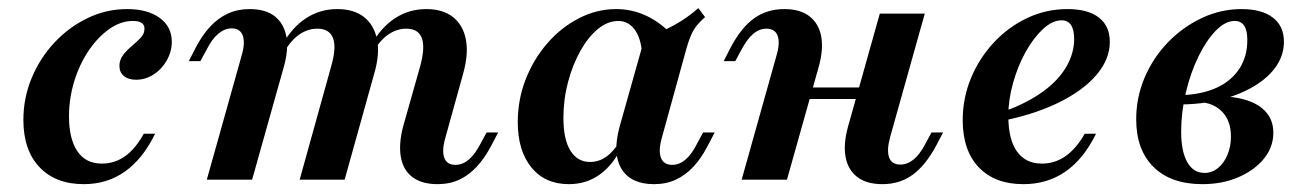

<svg xmlns="http://www.w3.org/2000/svg" viewBox="-20 -451 3296 482"><path d="M190.3 11.3Q119.4 11.3 79 -31.5Q38.7 -74.2 38.7 -150Q38.7 -205.6 59.7 -255.6Q80.6 -305.6 116.9 -344.4Q153.2 -383.1 200 -405.6Q246.8 -428.2 299.2 -428.2Q350.8 -428.2 381 -406Q411.3 -383.9 411.3 -346Q411.3 -321.8 398.8 -299.6Q386.3 -277.4 365.7 -264.1Q345.2 -250.8 321.8 -250.8Q302.4 -250.8 291.1 -260.1Q279.8 -269.4 279.8 -285.5Q279.8 -300.8 289.1 -312.9Q298.4 -325 310.9 -335.5Q323.4 -346 333.1 -356Q342.7 -366.1 342.7 -379Q342.7 -398.4 313.7 -398.4Q283.1 -398.4 254.4 -378.2Q225.8 -358.1 202.8 -324.2Q179.8 -290.3 166.5 -247.2Q153.2 -204 153.2 -158.9Q153.2 -102.4 174.2 -71.4Q195.2 -40.3 235.5 -40.3Q267.7 -40.3 293.5 -58.5Q319.4 -76.6 341.1 -115.3H369.4Q338.7 -52.4 294 -20.6Q249.2 11.3 190.3 11.3Z M1078.2 11.3Q1038.7 11.3 1015.3 -6.5Q991.9 -24.2 986.3 -56.9Q980.6 -89.5 991.9 -133.1L1035.5 -287.1Q1047.6 -333.1 1038.7 -356Q1029.8 -379 1000 -379Q975.8 -379 954.4 -364.1Q933.1 -349.2 916.1 -319.4L909.7 -334.7Q935.5 -381.5 971 -404.8Q1006.5 -428.2 1050 -428.2Q1091.9 -428.2 1117.3 -408.1Q1142.7 -387.9 1149.6 -351.6Q1156.5 -315.3 1142.7 -266.1L1098.4 -106.5Q1088.7 -73.4 1095.2 -55.2Q1101.6 -37.1 1123.4 -37.1Q1141.1 -37.1 1156.9 -50.4Q1172.6 -63.7 1186.3 -90.3L1201.6 -118.5H1230.6L1212.9 -84.7Q1196.8 -54 1177 -32.7Q1157.3 -11.3 1133.1 0Q1108.9 11.3 1078.2 11.3ZM499.2 0 586.3 -310.5Q596 -342.7 589.5 -361.3Q583.1 -379.8 561.3 -379.8Q544.4 -379.8 528.2 -366.5Q512.1 -353.2 498.4 -325.8L483.1 -297.6H454L471.8 -332.3Q487.9 -362.9 507.7 -384.3Q527.4 -405.6 552 -416.9Q576.6 -428.2 606.5 -428.2Q646.8 -428.2 669.8 -410.1Q692.7 -391.9 698.8 -359.7Q704.8 -327.4 692.7 -283.9L612.9 0ZM732.3 0 812.1 -287.1Q825 -333.1 815.7 -356Q806.5 -379 776.6 -379Q752.4 -379 731 -364.1Q709.7 -349.2 692.7 -319.4L686.3 -334.7Q712.1 -381.5 747.6 -404.8Q783.1 -428.2 826.6 -428.2Q868.5 -428.2 894 -408.1Q919.4 -387.9 926.6 -351.6Q933.9 -315.3 919.4 -266.1L845.2 0Z M1408.1 11.3Q1348.4 11.3 1314.1 -30.6Q1279.8 -72.6 1279.8 -144.4Q1279.8 -200.8 1299.6 -251.6Q1319.4 -302.4 1354 -342.3Q1388.7 -382.3 1433.5 -405.2Q1478.2 -428.2 1526.6 -428.2Q1566.9 -428.2 1602.8 -411.3Q1638.7 -394.4 1668.5 -362.1L1591.9 -314.5Q1589.5 -354.8 1573.4 -376.6Q1557.3 -398.4 1532.3 -398.4Q1505.6 -398.4 1481 -378.2Q1456.5 -358.1 1437.1 -323.4Q1417.7 -288.7 1406 -245.2Q1394.4 -201.6 1394.4 -154.8Q1394.4 -100.8 1412.1 -72.6Q1429.8 -44.4 1461.3 -44.4Q1483.1 -44.4 1501.6 -57.3Q1520.2 -70.2 1536.3 -96.8L1542.7 -85.5Q1520.2 -37.9 1486.3 -13.3Q1452.4 11.3 1408.1 11.3ZM1621.8 11.3Q1563.7 11.3 1540.3 -27Q1516.9 -65.3 1535.5 -133.1L1598.4 -356.5Q1638.7 -369.4 1671.8 -387.5Q1704.8 -405.6 1733.1 -430.6L1750 -408.1Q1737.9 -397.6 1729.4 -387.1Q1721 -376.6 1714.9 -362.9Q1708.9 -349.2 1703.2 -329L1641.9 -106.5Q1632.3 -73.4 1639.1 -55.2Q1646 -37.1 1667.7 -37.1Q1679.8 -37.1 1691.1 -43.5Q1702.4 -50 1712.1 -62.1Q1721.8 -74.2 1729.8 -90.3L1745.2 -118.5H1774.2L1754.8 -81.5Q1739.5 -52.4 1720.2 -31.9Q1700.8 -11.3 1676.6 0Q1652.4 11.3 1621.8 11.3Z M1841.9 0 1929 -310.5Q1938.7 -342.7 1932.3 -360.9Q1925.8 -379 1904 -379Q1886.3 -379 1871 -366.1Q1855.6 -353.2 1841.1 -325.8L1825.8 -297.6H1796.8L1814.5 -332.3Q1841.1 -382.3 1873.4 -405.2Q1905.6 -428.2 1949.2 -428.2Q1988.7 -428.2 2012.1 -410.1Q2035.5 -391.9 2041.5 -359.7Q2047.6 -327.4 2035.5 -283.9L1955.6 0ZM1957.3 -202.4 1965.3 -231.5H2191.9L2183.9 -202.4ZM2195.2 11.3Q2155.6 11.3 2132.3 -6.5Q2108.9 -24.2 2102.8 -56.9Q2096.8 -89.5 2108.9 -133.1L2188.7 -416.9H2301.6L2214.5 -106.5Q2205.6 -73.4 2212.1 -55.6Q2218.5 -37.9 2240.3 -37.9Q2258.1 -37.9 2273.8 -50.8Q2289.5 -63.7 2303.2 -90.3L2318.5 -118.5H2347.6L2329.8 -84.7Q2303.2 -35.5 2271 -12.1Q2238.7 11.3 2195.2 11.3Z M2549.2 11.3Q2477.4 11.3 2437.1 -31Q2396.8 -73.4 2396.8 -149.2Q2396.8 -204.8 2417.7 -255.2Q2438.7 -305.6 2475.4 -344.8Q2512.1 -383.9 2559.3 -406Q2606.5 -428.2 2659.7 -428.2Q2711.3 -428.2 2738.7 -406.9Q2766.1 -385.5 2766.1 -346Q2766.1 -303.2 2733.9 -264.5Q2701.6 -225.8 2642.7 -196Q2583.9 -166.1 2504 -149.2V-172.6Q2558.9 -192.7 2597.6 -220.6Q2636.3 -248.4 2656.5 -282.7Q2676.6 -316.9 2676.6 -353.2Q2676.6 -376.6 2668.5 -388.3Q2660.5 -400 2645.2 -400Q2621.8 -400 2598.4 -378.2Q2575 -356.5 2555.2 -321.4Q2535.5 -286.3 2523.4 -243.5Q2511.3 -200.8 2511.3 -159.7Q2511.3 -100.8 2533.1 -70.6Q2554.8 -40.3 2595.2 -40.3Q2628.2 -40.3 2654.8 -58.9Q2681.5 -77.4 2703.2 -115.3H2731.5Q2700.8 -52.4 2655.2 -20.6Q2609.7 11.3 2549.2 11.3Z M2998.4 11.3Q2919.4 11.3 2875.8 -31.9Q2832.3 -75 2832.3 -151.6Q2832.3 -206.5 2853.6 -256.5Q2875 -306.5 2912.1 -344.8Q2949.2 -383.1 2996.8 -405.6Q3044.4 -428.2 3096.8 -428.2Q3147.6 -428.2 3175.4 -406.9Q3203.2 -385.5 3203.2 -346Q3203.2 -302.4 3169.4 -266.9Q3135.5 -231.5 3076.6 -210.5Q3017.7 -189.5 2943.5 -188.7L2945.2 -212.1Q2996.8 -213.7 3033.9 -230.6Q3071 -247.6 3091.1 -278.2Q3111.3 -308.9 3111.3 -350.8Q3111.3 -375 3103.2 -386.7Q3095.2 -398.4 3079.8 -398.4Q3055.6 -398.4 3031.9 -373.8Q3008.1 -349.2 2988.3 -308.5Q2968.5 -267.7 2956.9 -218.5Q2945.2 -169.4 2945.2 -120.2Q2945.2 -71 2960.5 -44Q2975.8 -16.9 3004 -16.9Q3022.6 -16.9 3037.5 -29Q3052.4 -41.1 3061.3 -62.1Q3070.2 -83.1 3070.2 -108.1Q3070.2 -146.8 3048.8 -169.8Q3027.4 -192.7 2989.5 -195.2L2995.2 -206.5Q3051.6 -212.9 3092.3 -204Q3133.1 -195.2 3154.8 -173.4Q3176.6 -151.6 3176.6 -117.7Q3176.6 -81.5 3152.8 -52.4Q3129 -23.4 3088.7 -6Q3048.4 11.3 2998.4 11.3Z"/></svg>

Font: Playfair 5pt SemiExpanded Light
Style: Bold Italic
Weight: 700
Italic angle: -15.6°
Version: Version 2.001;gftools[0.9.30]